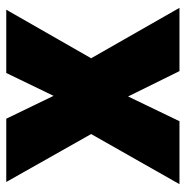

<svg xmlns="http://www.w3.org/2000/svg" viewBox="-10 -583 593 613"><g transform="rotate(-90 286.5 -276.5)"><path d="M165 -282 12 -553H214L287 -402L360 -553H562L407 -282L568 0H366L285 -164L206 0H5Z"/></g></svg>

Font: Noto Sans Malayalam SemiCondensed Black
Style: Regular
Weight: 900
Width: 4
Designer: Jelle Bosma - Monotype Design Team
Foundry: Monotype Imaging Inc.
Version: Version 2.104; ttfautohint (v1.8.4.7-5d5b)